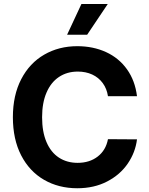

<svg xmlns="http://www.w3.org/2000/svg" viewBox="-20 -953 764 982"><path d="M377.9 -586.9Q322.8 -586.9 281.5 -559.3Q240.2 -531.7 217.8 -479.2Q195.3 -426.8 195.3 -353.5Q195.3 -278.8 217.8 -226.3Q240.2 -173.8 281.2 -147Q322.3 -120.1 377 -120.1Q438 -120.1 479.7 -152.3Q521.5 -184.6 532.2 -241.2L680.7 -240.2Q672.4 -173.3 633.3 -116.2Q594.2 -59.1 527.8 -24.7Q461.4 9.8 375 9.8Q279.8 9.8 205.1 -33.4Q130.4 -76.7 88.1 -158.7Q45.9 -240.7 45.9 -353.5Q45.9 -465.8 88.6 -548.1Q131.3 -630.4 206.3 -673.6Q281.2 -716.8 375 -716.8Q456.5 -716.8 522.5 -686.5Q588.4 -656.2 629.6 -598.4Q670.9 -540.5 680.7 -460.9H532.2Q526.4 -499.5 505.4 -528.1Q484.4 -556.6 451.7 -571.8Q418.9 -586.9 377.9 -586.9ZM396.5 -932.6H531.2L425.8 -775.4H323.2Z"/></svg>

Font: Pretendard
Style: Bold
Weight: 700
Designer: Base glyphs from Inter by Rasmus Andersson; Hangeul glyphs from Noto Sans CJK(Source Han Sans) by Jang Soo-young and Kan
Foundry: Kil Hyung-jin
Version: Version 1.309